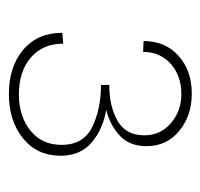

<svg xmlns="http://www.w3.org/2000/svg" viewBox="-30 -914 461 442"><g transform="rotate(90 201.0 -693.5)"><path d="M56 -606 81 -608Q81 -561 113 -533.5Q145 -506 198 -506Q248 -506 281 -532.5Q314 -559 314 -604Q314 -655 272.5 -675Q231 -695 176 -695V-714Q225 -714 258.5 -733Q292 -752 292 -795Q292 -832 264 -856Q236 -880 197 -880Q155 -880 127.5 -855.5Q100 -831 100 -792L75 -793Q75 -843 109 -873.5Q143 -904 196 -904Q247 -904 282 -875Q317 -846 317 -800Q317 -760 292 -737.5Q267 -715 233 -707Q277 -700 308 -674Q339 -648 339 -602Q339 -548 299 -515.5Q259 -483 197 -483Q134 -483 95 -516Q56 -549 56 -606Z"/></g></svg>

Font: Hanken Grotesk ExtraLight
Style: Regular
Weight: 200
Designer: Alfredo Marco Pradil
Foundry: Hanken Design Co.
Version: Version 3.014